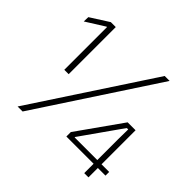

<svg xmlns="http://www.w3.org/2000/svg" viewBox="-157 -808 977 977"><g transform="rotate(45 331.0 -319.5)"><path d="M154.5 -300H123V-607.5H120L19 -544L20 -576L119 -639H154.5ZM123 0H87L506.5 -639H542ZM597 0H566.5V-241L567.5 -315.5H557.5L403.5 -97V-82.5L388.5 -94H652V-67.5H370.5V-99.5L540 -339H597Z"/></g></svg>

Font: Anek Kannada ExtraLight
Style: Regular
Weight: 250
Version: Version 1.003